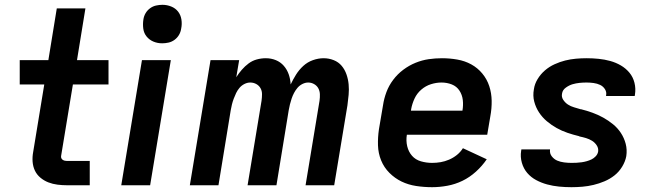

<svg xmlns="http://www.w3.org/2000/svg" viewBox="-20 -770 2740 798"><path d="M259 0Q239 0 219 -2.5Q199 -5 181 -12Q163 -19 148 -31.5Q133 -44 125 -61Q117 -78 115.5 -98Q114 -118 118 -139L164 -419H62V-520H181L216 -735H335L300 -520H431V-419H283L234 -122Q233 -117 235 -112.5Q237 -108 241 -105.5Q245 -103 249.5 -102Q254 -101 259 -101H353V0Z M484 0 570 -520H690L604 0ZM654 -590Q635 -590 618 -597Q601 -604 589.5 -618Q578 -632 575.5 -651Q573 -670 576 -689Q578 -703 585 -715Q592 -727 603.5 -735.5Q615 -744 628.5 -747Q642 -750 655 -750Q674 -750 691.5 -743Q709 -736 720 -722Q731 -708 734 -689Q737 -670 733 -651Q731 -637 724 -625Q717 -613 705.5 -604.5Q694 -596 680.5 -593Q667 -590 654 -590Z M769 0 855 -520H974L962 -449Q972 -465 985 -480Q998 -495 1013.5 -506.5Q1029 -518 1047.5 -523Q1066 -528 1085 -528Q1107 -528 1126.5 -520Q1146 -512 1159.5 -496.5Q1173 -481 1180 -461Q1187 -441 1188 -419Q1198 -440 1210.5 -460Q1223 -480 1240.5 -496Q1258 -512 1280.5 -520Q1303 -528 1325 -528Q1347 -528 1367 -520Q1387 -512 1400 -496.5Q1413 -481 1420 -461Q1427 -441 1429 -419.5Q1431 -398 1429 -376Q1427 -354 1424 -332L1369 0H1250L1308 -351Q1310 -365 1309.5 -378.5Q1309 -392 1303 -403Q1297 -414 1285.5 -420.5Q1274 -427 1261 -427Q1249 -427 1237 -421Q1225 -415 1216.5 -405Q1208 -395 1202 -383.5Q1196 -372 1192 -360Q1188 -348 1185 -336Q1182 -324 1180 -312L1129 0H1009L1067 -351Q1069 -365 1069 -378.5Q1069 -392 1063 -403Q1057 -414 1045.5 -420.5Q1034 -427 1020 -427Q1008 -427 996 -421Q984 -415 975.5 -405Q967 -395 961.5 -383.5Q956 -372 951.5 -360Q947 -348 944 -336Q941 -324 939 -312L888 0Z M1776 8Q1742 8 1709.5 3Q1677 -2 1649 -15.5Q1621 -29 1598.5 -51.5Q1576 -74 1564 -103.5Q1552 -133 1551 -166Q1550 -199 1555 -233L1572 -333Q1576 -360 1586 -387Q1596 -414 1614 -438Q1632 -462 1656 -480Q1680 -498 1707 -509Q1734 -520 1761.5 -524Q1789 -528 1817 -528Q1849 -528 1880.5 -522.5Q1912 -517 1938.5 -502.5Q1965 -488 1984.5 -464.5Q2004 -441 2013.5 -412Q2023 -383 2023.5 -351Q2024 -319 2018 -287L2005 -210H1671Q1667 -185 1672.5 -162Q1678 -139 1692.5 -122.5Q1707 -106 1729.5 -99.5Q1752 -93 1776 -93Q1794 -93 1811.5 -96Q1829 -99 1846.5 -106.5Q1864 -114 1879 -126Q1894 -138 1904 -154L2003 -108Q1984 -80 1958 -56.5Q1932 -33 1902 -18.5Q1872 -4 1839.5 2Q1807 8 1776 8ZM1688 -310H1902Q1906 -333 1903.5 -354.5Q1901 -376 1889.5 -393.5Q1878 -411 1858 -419Q1838 -427 1815 -427Q1793 -427 1771 -420Q1749 -413 1731 -397.5Q1713 -382 1703 -360.5Q1693 -339 1689 -317Z M2355 8Q2329 8 2303.5 5.5Q2278 3 2254 -3.5Q2230 -10 2208.5 -21.5Q2187 -33 2171.5 -51Q2156 -69 2149 -93.5Q2142 -118 2146 -143L2147 -149H2266V-148Q2264 -132 2273.5 -120Q2283 -108 2296 -102.5Q2309 -97 2324.5 -95Q2340 -93 2355 -93Q2366 -93 2376 -93.5Q2386 -94 2397 -95.5Q2408 -97 2418.5 -100Q2429 -103 2438.5 -107.5Q2448 -112 2456 -120.5Q2464 -129 2466 -140Q2468 -154 2460 -166Q2452 -178 2440.5 -185Q2429 -192 2416 -196Q2403 -200 2388 -203L2387 -204Q2362 -210 2338.5 -218Q2315 -226 2293.5 -238Q2272 -250 2253 -266Q2234 -282 2220.5 -302.5Q2207 -323 2200.5 -347.5Q2194 -372 2199 -399Q2202 -421 2214.5 -441.5Q2227 -462 2245 -477.5Q2263 -493 2285 -503Q2307 -513 2329 -518.5Q2351 -524 2373.5 -526Q2396 -528 2418 -528Q2443 -528 2468 -525.5Q2493 -523 2516.5 -516.5Q2540 -510 2560.5 -498Q2581 -486 2596 -468Q2611 -450 2617 -426Q2623 -402 2619 -377L2618 -371H2499V-373Q2502 -387 2494.5 -399Q2487 -411 2474.5 -417Q2462 -423 2447 -425Q2432 -427 2418 -427Q2403 -427 2388.5 -425.5Q2374 -424 2360 -420Q2346 -416 2332 -406Q2318 -396 2316 -381Q2313 -367 2321 -355Q2329 -343 2340.5 -335.5Q2352 -328 2366 -324Q2380 -320 2393 -316H2395Q2419 -310 2442.5 -301.5Q2466 -293 2487.5 -281Q2509 -269 2528 -253.5Q2547 -238 2560.5 -217.5Q2574 -197 2580.5 -172.5Q2587 -148 2583 -121Q2579 -99 2566 -77.5Q2553 -56 2534 -41Q2515 -26 2492.5 -16.5Q2470 -7 2447 -1.5Q2424 4 2401 6Q2378 8 2355 8Z"/></svg>

Font: Iosevka Aile
Style: Bold Italic
Weight: 700
Italic angle: -9°
Designer: Belleve Invis
Foundry: Belleve Invis
Version: Version 28.0.1; ttfautohint (v1.8.4)